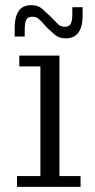

<svg xmlns="http://www.w3.org/2000/svg" viewBox="-20 -726 369 746"><path d="M37 -619Q37 -660 52.5 -683Q68 -706 102 -706Q128 -706 144 -691.5Q160 -677 175 -663L187 -651Q198 -639 207 -630.5Q216 -622 233 -622Q249 -622 255 -634Q261 -646 261 -672V-698H301V-663Q301 -623 285 -600Q269 -577 236 -577Q209 -577 193 -591Q177 -605 162 -619L150 -633Q140 -644 130.5 -652.5Q121 -661 105 -661Q88 -661 82 -649Q76 -637 76 -610V-584H37ZM46 0V-42H137V-468H55V-510H211V-42H293V0Z"/></svg>

Font: Montagu Slab 16pt Light
Style: Regular
Weight: 300
Designer: Florian Karsten
Foundry: Florian Karsten
Version: Version 1.000; ttfautohint (v1.8.3)